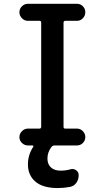

<svg xmlns="http://www.w3.org/2000/svg" viewBox="-20 -750 540 990"><path d="M183.6 -86.9Q191.4 -86.9 192.4 -95.7V-633.8Q192.4 -642.6 183.6 -642.6H124Q106.4 -642.6 93.3 -655.8Q80.1 -668.9 80.1 -687Q80.1 -705.1 93.3 -717.8Q106.4 -730.5 124 -730.5H377Q394.5 -730.5 407.2 -717.8Q419.9 -705.1 419.9 -687Q419.9 -668.9 407.2 -655.8Q394.5 -642.6 377 -642.6H316.4Q308.6 -642.6 307.6 -633.8V-95.7Q307.6 -86.9 316.4 -86.9H377Q394.5 -86.9 407.2 -73.7Q419.9 -60.5 419.9 -43Q419.9 -25.4 407.2 -12.7Q394.5 0 377 0H260.7Q252.9 0 246.1 6.8Q224.6 34.2 224.6 67.4Q224.6 96.7 242.7 113.3Q260.7 129.9 292 129.9Q319.3 129.9 342.8 123Q358.4 118.2 372.1 127.4Q385.7 136.7 385.7 153.3Q385.7 175.8 373.5 192.9Q361.3 210 339.8 213.9Q307.6 219.7 278.3 219.7Q201.2 219.7 162.6 186.5Q124 153.3 124 97.7Q124 48.8 151.4 6.8Q153.3 4.9 151.9 2.4Q150.4 0 147.5 0H124Q106.4 0 93.3 -12.7Q80.1 -25.4 80.1 -43Q80.1 -60.5 93.3 -73.7Q106.4 -86.9 124 -86.9Z"/></svg>

Font: Rounded Mgen+ 1mn medium
Style: Regular
Weight: 500
Designer: [Source Han Sans]
Ryoko NISHIZUKA  (kana & ideographs); Paul D. Hunt (Latin, Greek & Cyrillic); Wenlong ZHANG  (bopomofo
Version: Version 1.059.20150602